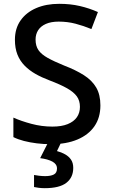

<svg xmlns="http://www.w3.org/2000/svg" viewBox="-20 -744 590 1004"><path d="M505 -193Q505 -129 474 -84Q443 -39 385 -14.5Q327 10 247 10Q208 10 172 5.5Q136 1 105 -7Q74 -15 50 -27V-129Q90 -111 144 -96.5Q198 -82 254 -82Q302 -82 334 -95Q366 -108 382 -131Q398 -154 398 -185Q398 -218 381.5 -240.5Q365 -263 330.5 -282.5Q296 -302 238 -324Q198 -339 165.5 -357.5Q133 -376 108.5 -401Q84 -426 71 -459Q58 -492 58 -536Q58 -595 87.5 -637Q117 -679 169 -701.5Q221 -724 290 -724Q348 -724 397.5 -712.5Q447 -701 492 -681L458 -592Q417 -609 375 -620Q333 -631 287 -631Q247 -631 220 -619Q193 -607 179.5 -586Q166 -565 166 -537Q166 -504 181 -482Q196 -460 229 -441.5Q262 -423 316 -401Q376 -378 418.5 -351Q461 -324 483 -286.5Q505 -249 505 -193ZM363 134Q363 184 327 212Q291 240 214 240Q197 240 182 238Q167 236 158 234V171Q168 173 184.5 175Q201 177 216 177Q245 177 261.5 168.5Q278 160 278 137Q278 114 254 101Q230 88 190 83L232 0H300L278 46Q301 52 320.5 63Q340 74 351.5 91Q363 108 363 134Z"/></svg>

Font: Noto Sans Hebrew Medium
Style: Regular
Weight: 500
Designer: Monotype Design Team
Foundry: Monotype Imaging Inc.
Version: Version 2.003